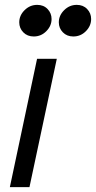

<svg xmlns="http://www.w3.org/2000/svg" viewBox="-20 -769 394 789"><path d="M213.4 -527.3 101.1 0H20.5L132.3 -527.3ZM118.7 -619.1Q92.3 -619.1 75.7 -636.2Q59.1 -653.3 59.1 -677.2Q59.1 -705.6 81.1 -727.3Q103 -749 132.8 -749Q159.2 -749 175.5 -731.9Q191.9 -714.8 191.9 -690.9Q191.9 -662.6 170.4 -640.9Q148.9 -619.1 118.7 -619.1ZM281.2 -619.1Q254.9 -619.1 238.3 -636.2Q221.7 -653.3 221.7 -677.2Q221.7 -705.6 243.7 -727.3Q265.6 -749 295.4 -749Q321.8 -749 338.1 -731.9Q354.5 -714.8 354.5 -690.9Q354.5 -662.6 333 -640.9Q311.5 -619.1 281.2 -619.1Z"/></svg>

Font: Schibsted Grotesk
Style: Italic
Weight: 400
Italic angle: -12°
Designer: Bakken & Baeck AS, Henrik Kongsvoll
Foundry: Schibsted ASA
Version: Version 1.100; ttfautohint (v1.8.4.7-5d5b);gftools[0.9.25]